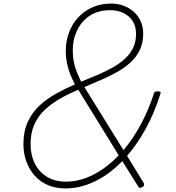

<svg xmlns="http://www.w3.org/2000/svg" viewBox="-20 -1035 987 1074"><path d="M345 19Q291 19 248 0.5Q205 -18 174.5 -52Q144 -86 127.5 -131.5Q111 -177 111 -229Q111 -300 135 -352.5Q159 -405 200 -443.5Q241 -482 292.5 -510.5Q344 -539 399 -563Q386 -588 374 -617Q362 -646 355 -680Q348 -714 348 -752Q348 -804 365.5 -852Q383 -900 416.5 -936.5Q450 -973 496.5 -994Q543 -1015 602 -1015Q639 -1015 671.5 -1003Q704 -991 728.5 -969Q753 -947 767 -916Q781 -885 781 -847Q781 -796 762.5 -756.5Q744 -717 711.5 -687Q679 -657 637.5 -633.5Q596 -610 548.5 -589.5Q501 -569 452 -548L671 -195Q723 -257 766 -336Q809 -415 840 -509Q842 -519 847.5 -521.5Q853 -524 863 -524Q873 -524 876.5 -521Q880 -518 877 -509Q844 -404 796 -316.5Q748 -229 691 -163L783 -13Q787 -6 786 0.5Q785 7 777 11Q767 17 762 16Q757 15 753 8L664 -134Q594 -61 512 -21Q430 19 345 19ZM349 -19Q426 -19 501.5 -57.5Q577 -96 644 -166L418 -533Q365 -511 317.5 -484Q270 -457 232 -422Q194 -387 172.5 -339.5Q151 -292 151 -230Q151 -168 175 -120Q199 -72 243.5 -45.5Q288 -19 349 -19ZM434 -578Q481 -597 525.5 -616Q570 -635 609.5 -657Q649 -679 678.5 -706Q708 -733 724.5 -767Q741 -801 741 -846Q741 -886 723 -915.5Q705 -945 672 -961.5Q639 -978 596 -978Q530 -978 483.5 -948Q437 -918 412 -866.5Q387 -815 387 -753Q387 -718 393.5 -686.5Q400 -655 411 -628.5Q422 -602 434 -578Z"/></svg>

Font: Playwrite MX Thin
Style: Regular
Weight: 250
Designer: Veronika Burian, José Scaglione
Foundry: TypeTogether
Version: Version 1.002